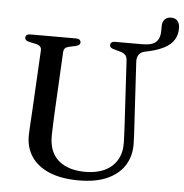

<svg xmlns="http://www.w3.org/2000/svg" viewBox="-58 -903 933 973"><g transform="rotate(5 409.0 -416.0)"><path d="M585 -294.5 567 -610.5Q566 -629.5 556.8 -639.2Q547.5 -649 528.5 -653.5L500.5 -661.5Q477 -666.5 477 -682Q477 -690 483.2 -695Q489.5 -700 500.5 -700H638Q690 -700 709.5 -719.5Q729 -739 729 -775.5V-799Q729 -822 740.8 -834.5Q752.5 -847 773.5 -847Q794.5 -847 806 -833.8Q817.5 -820.5 817.5 -797Q817.5 -763 802.2 -738.2Q787 -713.5 756.8 -696.8Q726.5 -680 680.5 -669L655.5 -663.5Q635.5 -659.5 625.2 -645Q615 -630.5 616.5 -608.5L634.5 -297Q636 -271 637.5 -246Q639 -221 639.5 -194.5Q641 -134.5 612.8 -87Q584.5 -39.5 526 -12Q467.5 15.5 378.5 15.5Q289 15.5 228 -10.2Q167 -36 136.2 -82.5Q105.5 -129 106.5 -191Q107 -206.5 108.2 -230Q109.5 -253.5 111 -277.8Q112.5 -302 113.5 -318.5L130 -624Q130.5 -638 122.2 -645.2Q114 -652.5 97 -655.5L69 -661.5Q45.5 -666 45.5 -682Q45.5 -690 51.8 -695Q58 -700 70 -700H302.5Q314 -700 320.2 -695Q326.5 -690 326.5 -682Q326.5 -673.5 320.2 -668.8Q314 -664 302.5 -661.5L274 -655.5Q258.5 -652.5 251.2 -645.8Q244 -639 243 -624.5L227 -319Q225 -283.5 224.2 -254Q223.5 -224.5 222.5 -201.5Q221 -116 270.5 -73.2Q320 -30.5 407.5 -30.5Q466 -30.5 507.2 -50.8Q548.5 -71 569.8 -108.5Q591 -146 589.5 -197.5Q588.5 -229.5 587.2 -252Q586 -274.5 585 -294.5Z"/></g></svg>

Font: Fraunces Wonky
Style: Regular
Weight: 400
Version: Version 1.000;[b76b70a41]